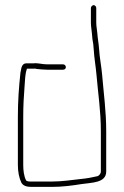

<svg xmlns="http://www.w3.org/2000/svg" viewBox="-20 -739 486 752"><path d="M227 -487H164C145 -487 128 -493 112 -491H83C74 -491 67 -485 64 -474L60 -454C54 -397 50 -344 50 -282V-93C50 -66 55 -41 64 -23C71 -11 85 -7 103 -7H183C224 -7 262 -12 299 -18C338 -24 396 -22 396 -67V-226C396 -303 386 -374 380 -446C377 -481 370 -513 368 -548C366 -574 363 -584 361 -611C360 -624 357 -635 357 -651V-708C357 -713 352 -719 347 -719C342 -719 336 -713 336 -708V-651C336 -634 339 -623 340 -608L342 -586C345 -568 346 -565 347 -546C349 -511 355 -480 358 -445C364 -373 375 -304 375 -226V-67C375 -59 368 -51 362 -49C341 -44 319 -40 297 -38C260 -34 223 -28 183 -28H103C95 -28 85 -28 82 -33C74 -48 71 -71 71 -93V-282C71 -324 73 -360 76 -398C78 -422 78 -449 85 -468V-470H114C117 -471 120 -470 123 -469C133 -468 151 -466 164 -466H227C233 -466 238 -470 238 -476C238 -482 233 -487 227 -487Z"/></svg>

Font: Electronic
Style: Thn
Weight: 100
Version: Version 1.011